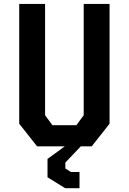

<svg xmlns="http://www.w3.org/2000/svg" viewBox="-20 -750 660 984"><path d="M170 0H312L223.5 64.5V158.5L314 214.5H387.5V131.5H343.5L315 113.5V83L394 0H450L541.5 -116V-730H409V-159.5L371.5 -108.5H248.5L211 -159.5V-730H78.5V-116Z"/></svg>

Font: Monaspace Krypton SemiBold
Style: Regular
Weight: 600
Designer: Riley Cran & the Lettermatic Team
Foundry: Lettermatic
Version: Version 1.200 (Monaspace Krypton)